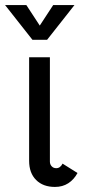

<svg xmlns="http://www.w3.org/2000/svg" viewBox="-43 -727 337 758"><path d="M179 -63Q195 -63 204 -81L263 -44Q249 -18 226.5 -3.5Q204 11 174 11Q127 11 99.5 -16.5Q72 -44 72 -92V-501H154V-89Q154 -78 161 -70.5Q168 -63 179 -63ZM61 -707 114 -626 167 -707H251L143 -570H85L-23 -707Z"/></svg>

Font: Bellota Text
Style: Bold
Weight: 700
Designer: Kemie Guaida
Foundry: Kemie Guaida
Version: Version 4.001